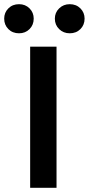

<svg xmlns="http://www.w3.org/2000/svg" viewBox="-66 -897 424 917"><path d="M204 0H78V-674H204ZM338 -808Q338 -778 318 -758Q298 -738 267 -738Q237 -738 216.5 -758Q196 -778 196 -808Q196 -837 216.5 -857Q237 -877 267 -877Q298 -877 318 -857Q338 -837 338 -808ZM95 -808Q95 -778 75 -758Q55 -738 25 -738Q-6 -738 -26 -758Q-46 -778 -46 -808Q-46 -837 -26 -857Q-6 -877 25 -877Q55 -877 75 -857Q95 -837 95 -808Z"/></svg>

Font: Hind Vadodara SemiBold
Style: Regular
Weight: 600
Designer: Hitesh Malaviya
Foundry: Indian Type Foundry
Version: Version 1.001;PS 1.0;hotconv 1.0.86;makeotf.lib2.5.63406; tt